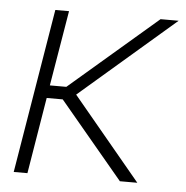

<svg xmlns="http://www.w3.org/2000/svg" viewBox="-43 -558 580 600"><g transform="rotate(5 247.0 -258.0)"><path d="M149.9 -515.6 110.4 -279.3H162.1L437 -515.6H493.7L194.8 -257.8L409.2 0H354.5L154.3 -239.3H104L64.5 0H21.5L106.9 -515.6Z"/></g></svg>

Font: Inter Display ExtraLight
Style: Italic
Weight: 200
Italic angle: -9.39999°
Designer: Rasmus Andersson
Foundry: rsms
Version: Version 4.000;git-a52131595